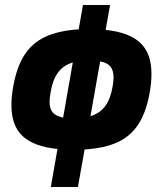

<svg xmlns="http://www.w3.org/2000/svg" viewBox="-20 -745 640 765"><path d="M209 -151.5Q114.5 -161 70 -202.8Q25.5 -244.5 25.5 -325.5Q25.5 -361 32.5 -399Q46 -476.5 76.8 -525Q107.5 -573.5 160.2 -598.2Q213 -623 293.5 -628L310.5 -725H418.5L401 -626Q495 -616 539.2 -574Q583.5 -532 583.5 -451Q583.5 -415 576.5 -377Q563 -299.5 532.2 -251.2Q501.5 -203 449.5 -178.8Q397.5 -154.5 317 -149.5L290.5 0H182.5ZM177.5 -339.5Q177.5 -311.5 190.2 -296.8Q203 -282 231.5 -276.5L270 -496Q232.5 -485 211.2 -456.2Q190 -427.5 181.5 -377Q177.5 -354.5 177.5 -339.5ZM428.5 -399Q432.5 -421.5 432.5 -436.5Q432.5 -464.5 419.8 -480Q407 -495.5 379 -500.5L340.5 -282Q377.5 -293.5 398.8 -321.8Q420 -350 428.5 -399Z"/></svg>

Font: JuliaMono Black
Style: Italic
Weight: 900
Italic angle: -9°
Monospace: yes
Designer: cormullion
Foundry: corm
Version: Version 0.057; ttfautohint (v1.8.4)